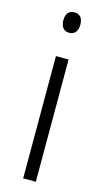

<svg xmlns="http://www.w3.org/2000/svg" viewBox="-115 -769 436 807"><g transform="rotate(15 102.5 -365.0)"><path d="M104 -730C79 -730 67 -713 67 -686C67 -658 80 -641 104 -641C128 -641 141 -658 141 -686C141 -713 129 -730 104 -730ZM131 -532H76V0H131Z"/></g></svg>

Font: Noto Sans Display SemiCondensed Light
Style: Regular
Weight: 300
Width: 4
Designer: Monotype Design Team
Foundry: Monotype Imaging Inc.
Version: Version 1.900